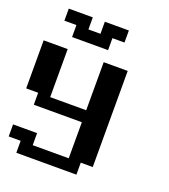

<svg xmlns="http://www.w3.org/2000/svg" viewBox="-163 -1039 1017 1155"><g transform="rotate(20 346.0 -461.5)"><path d="M76.7 0V-76.7H0V-153.8H153.8V-76.7H384.3V-307.6H76.7V-384.3H0V-691.9H153.8V-384.3H384.3V-691.9H538.1V-76.7H461.4V0ZM153.8 -769V-845.7H76.7V-922.9H230.5V-845.7H307.6V-922.9H461.4V-845.7H384.3V-769Z"/></g></svg>

Font: Good Old DOS
Style: Regular
Weight: 400
Designer: Vasily Draigo
Foundry: Vasily Draigo
Version: 1.0